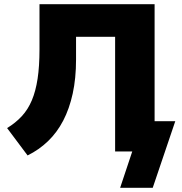

<svg xmlns="http://www.w3.org/2000/svg" viewBox="-20 -725 871 919"><path d="M555 174 613 0H531V-549H344V-440Q344 -350 328 -277Q312 -204 282.5 -147.5Q253 -91 210 -49.5Q167 -8 112 19L14 -112Q55 -137 84.5 -169Q114 -201 132.5 -245Q151 -289 160 -348.5Q169 -408 169 -488V-705H720V-145H819L711 174Z"/></svg>

Font: Nunito Sans 9pt Black
Style: Regular
Weight: 900
Version: Version 3.101;gftools[0.9.27]